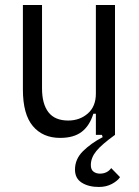

<svg xmlns="http://www.w3.org/2000/svg" viewBox="-20 -536 553 763"><path d="M457 168Q447 183 424.5 195Q402 207 373 207Q332 207 305 190Q278 173 278 138Q278 96 310 64.5Q342 33 388 9L385 0H361V-84H351Q336 -36 304.5 -12Q273 12 219 12Q150 12 110.5 -35Q71 -82 71 -180V-516H147V-185Q147 -123 172.5 -90Q198 -57 251 -57Q297 -57 329 -85Q361 -113 361 -164V-516H437V0Q384 38 362.5 64.5Q341 91 341 120Q341 138 351.5 146Q362 154 377 154Q406 154 422 132L457 168Z"/></svg>

Font: IBM Plex Sans Condensed
Style: Regular
Weight: 400
Width: 3
Designer: Mike Abbink, Paul van der Laan, Pieter van Rosmalen
Foundry: Bold Monday
Version: Version 1.1